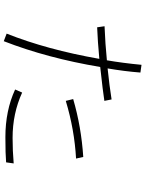

<svg xmlns="http://www.w3.org/2000/svg" viewBox="107 -877 786 1040"><g transform="rotate(90 500.0 -357.0)"><path d="M122.1 -530.3Q219.7 -534.2 306.6 -543Q321.3 -627.9 331.1 -730.5L373 -724.6Q366.2 -637.7 350.6 -546.9Q445.3 -556.6 518.6 -568.4L526.4 -529.3Q477.5 -521.5 342.8 -506.8Q294.9 -220.7 203.1 15.6L162.1 0Q249 -218.8 298.8 -502Q205.1 -493.2 127.9 -490.2ZM516.6 -360.4Q667 -404.3 830.1 -415L838.9 -376Q681.6 -367.2 526.4 -320.3ZM464.8 -45.9 481.4 -84Q594.7 -32.2 726.6 -32.2Q796.9 -32.2 865.2 -38.1L859.4 2.9Q814.5 6.8 722.7 6.8Q579.1 6.8 464.8 -45.9Z"/></g></svg>

Font: Gothic A1 ExtraLight
Style: Regular
Weight: 275
Designer: HanYang I&C Co.,Ltd.
Foundry: HanYang I&C Co.,Ltd.
Version: Version 2.50